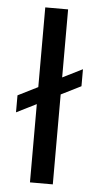

<svg xmlns="http://www.w3.org/2000/svg" viewBox="-52 -753 403 787"><g transform="rotate(5 149.0 -360.0)"><path d="M196 -440 278 -481V-411L196 -370V0H102V-322L20 -281V-351L102 -392V-720H196Z"/></g></svg>

Font: Chivo
Style: Regular
Weight: 400
Designer: Hector Gatti
Foundry: Omnibus-Type
Version: Version 1.006; ttfautohint (v1.4.1)